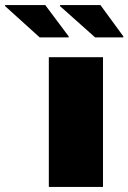

<svg xmlns="http://www.w3.org/2000/svg" viewBox="-132 -735 505 755"><path d="M60 0V-510H273V0ZM353 -588H242L104 -711V-715H263L353 -592ZM138 -588H24L-112 -711V-715H46L138 -592Z"/></svg>

Font: Saira Expanded ExtraBold
Style: Regular
Weight: 800
Width: 7
Designer: Hector Gatti with collaboration of the Omnibus-Type team
Foundry: Omnibus-Type
Version: Version 1.101